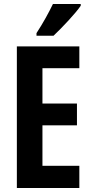

<svg xmlns="http://www.w3.org/2000/svg" viewBox="-20 -948 463 968"><path d="M247 -928Q231 -895 210.5 -858Q190 -821 164 -781V-768H250Q284 -800 325.5 -845Q367 -890 387 -919V-928ZM380 -112H194V-316H368V-426H194V-604H380V-714H65V0H380Z"/></svg>

Font: Noto Sans UI Condensed
Style: Bold
Weight: 700
Width: 3
Designer: Monotype Design Team
Foundry: Monotype Imaging Inc.
Version: 1.001